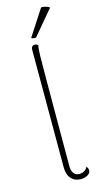

<svg xmlns="http://www.w3.org/2000/svg" viewBox="-139 -948 528 999"><g transform="rotate(-15 125.0 -448.5)"><path d="M164 10Q133 10 113.5 -11.5Q94 -33 94 -73V-706Q94 -717 99 -722.5Q104 -728 113 -728Q120 -728 124 -725.5Q128 -723 131 -720Q127 -709 126 -661.5Q125 -614 125 -524L124 -71Q124 -46 134.5 -32Q145 -18 165 -18Q179 -18 191 -25Q203 -32 209 -45Q214 -39 216 -34Q218 -29 218 -24Q218 -8 201.5 1Q185 10 164 10ZM241 -894 130 -762Q125 -761 116 -762Q107 -763 105 -767L196 -907Q206 -907 213.5 -905.5Q221 -904 227.5 -901.5Q234 -899 241 -894Z"/></g></svg>

Font: Arima Thin
Style: Regular
Weight: 100
Designer: Joana Correia and Natanael Gama
Foundry: NDISCOVER
Version: Version 1.101;gftools[0.9.23]